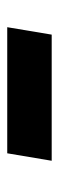

<svg xmlns="http://www.w3.org/2000/svg" viewBox="154 -548 157 504"><g transform="rotate(-90 232.0 -296.5)"><path d="M412.1 -355.5 392.6 -238.8H61.5L81.1 -355.5Z"/></g></svg>

Font: Inter 17pt
Style: Bold Italic
Weight: 700
Italic angle: -9.3988°
Version: Version 4.001;git-66647c0bb